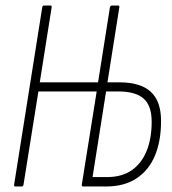

<svg xmlns="http://www.w3.org/2000/svg" viewBox="-20 -675 623 695"><path d="M36 0Q30 0 31 -6L133 -649Q134 -655 140 -655H162Q168 -655 167 -649L124 -377H335L378 -649Q380 -655 385 -655H407Q413 -655 412 -649L369 -377H412Q488 -377 525.5 -343Q563 -309 563 -237Q563 -165 541 -112Q519 -59 474.5 -29.5Q430 0 364 0H281Q275 0 276 -6L330 -344H119L65 -6Q64 0 58 0ZM315 -34H367Q421 -34 456.5 -58.5Q492 -83 510.5 -128Q529 -173 529 -234Q529 -293 499.5 -318.5Q470 -344 408 -344H364Z"/></svg>

Font: Sofia Sans Extra Condensed ExtraLight
Style: Italic
Weight: 250
Italic angle: -9°
Version: Version 4.100